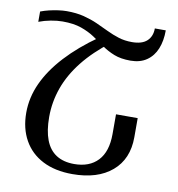

<svg xmlns="http://www.w3.org/2000/svg" viewBox="-82 -797 819 881"><g transform="rotate(10 328.0 -356.0)"><path d="M38 -651V-699Q56 -706 77 -711Q98 -716 119.5 -719Q141 -722 158 -722Q204 -722 239 -713Q274 -704 303 -691Q332 -678 359 -665Q386 -652 414.5 -643Q443 -634 477 -634Q524 -634 547 -655.5Q570 -677 570 -714H621Q621 -665 606 -628Q591 -591 560.5 -570Q530 -549 485 -549Q440 -549 408.5 -561.5Q377 -574 351 -592.5Q325 -611 298 -629Q271 -647 235.5 -659.5Q200 -672 148 -672Q123 -672 93.5 -666.5Q64 -661 38 -651ZM384 -614Q308 -556 259 -494Q210 -432 186.5 -366Q163 -300 163 -230Q163 -166 179.5 -123Q196 -80 229.5 -58.5Q263 -37 313 -37Q384 -37 423.5 -79Q463 -121 463 -203V-295H564V-206Q564 -104 497 -47Q430 10 313 10Q232 10 174.5 -19.5Q117 -49 86.5 -103.5Q56 -158 56 -231Q56 -302 87 -369.5Q118 -437 178 -502Q238 -567 325 -628Z"/></g></svg>

Font: Noto Serif Armenian
Style: Regular
Weight: 400
Designer: Monotype Design Team
Foundry: Monotype Imaging Inc.
Version: Version 2.007